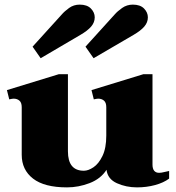

<svg xmlns="http://www.w3.org/2000/svg" viewBox="-20 -801 762 831"><path d="M156 -549 121 -599 247 -738Q259 -752 279 -766.5Q299 -781 325 -781Q357 -781 373.5 -764Q390 -747 390 -726Q390 -704 374.5 -686Q359 -668 328 -650ZM350 -599 476 -738Q488 -752 508.5 -766.5Q529 -781 555 -781Q587 -781 603.5 -764Q620 -747 620 -726Q620 -704 604.5 -686Q589 -668 558 -650L385 -549ZM712 -61V-28Q688 -10 651 0Q614 10 573 10Q526 10 486 -8Q446 -26 441 -66Q416 -27 368 -8.5Q320 10 270 10Q172 10 123 -28Q74 -66 74 -131V-337Q74 -357 64 -365.5Q54 -374 39 -374Q34 -374 20 -371L10 -411L235 -480H274V-146Q274 -62 343 -62Q362 -62 384.5 -77Q407 -92 423.5 -126Q440 -160 440 -214V-337Q440 -357 430 -365.5Q420 -374 405 -374Q400 -374 386 -371L376 -411L601 -480H640V-89Q640 -53 669 -53Q678 -53 691.5 -56.5Q705 -60 712 -61Z"/></svg>

Font: Taviraj Black
Style: Regular
Weight: 900
Designer: Katatrad Team
Foundry: CadsonDemak
Version: Version 1.030